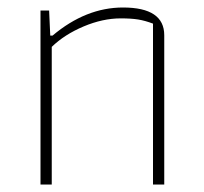

<svg xmlns="http://www.w3.org/2000/svg" viewBox="-20 -492 543 512"><path d="M88 -464H111L114 -397H120Q209 -472 308 -472Q418 -472 418 -398V0H388V-429Q367 -437 348.5 -440Q330 -443 302 -443Q254 -443 203 -421.5Q152 -400 118 -367V0H88Z"/></svg>

Font: Athiti ExtraLight
Style: Regular
Weight: 275
Designer: CadsonDemak Team
Foundry: CadsonDemak
Version: Version 1.033